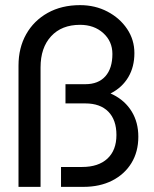

<svg xmlns="http://www.w3.org/2000/svg" viewBox="-20 -728 601 748"><path d="M292 -631.3Q346.7 -631.3 382.3 -599.1Q417.9 -566.9 417.9 -517.8Q417.9 -461.7 390.6 -430.9Q363.2 -400 312.5 -400V-342.6Q369.8 -342.6 413 -365.1Q456.1 -387.5 479.9 -427.5Q503.6 -467.6 503.6 -521.1Q503.6 -573 475.2 -615.3Q446.7 -657.6 398.7 -682.8Q350.7 -708 292 -708Q220 -708 165.9 -677.8Q111.7 -647.5 81.9 -594.5Q52.1 -541.5 52.1 -472.5V0H138V-465.5Q138 -542.2 179.1 -586.7Q220.1 -631.3 292 -631.3ZM362 -400H235.1V-325.1H362ZM312.5 -382.4V-325.1Q370.2 -325.1 401.9 -293.1Q433.6 -261 433.6 -202.1Q433.6 -142.6 398.4 -110Q363.2 -77.5 299.9 -77.5H217.7V0H304.7Q368.9 0 417 -24.4Q465.1 -48.9 492 -92.7Q518.9 -136.6 518.9 -195.3Q518.9 -251.5 493.1 -293.6Q467.4 -335.6 421.1 -359Q374.7 -382.4 312.5 -382.4Z"/></svg>

Font: Overused Grotesk Light
Style: Regular
Weight: 300
Designer: RandomMaerks
Version: Version 0.005